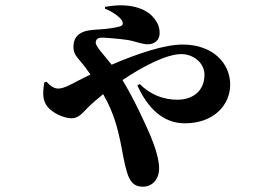

<svg xmlns="http://www.w3.org/2000/svg" viewBox="-20 -629 1040 724"><path d="M376 -596C408 -584 437 -561 442 -547C445 -538 442 -532 431 -529C417 -525 386 -520 356 -518C324 -516 254 -518 257 -448C258 -420 280 -404 301 -376C307 -368 314 -358 321 -348C307 -341 293 -334 279 -327C252 -313 221 -295 200 -295C183 -295 170 -305 155 -321L147 -318C139 -269 143 -249 158 -228C174 -206 218 -183 250 -183C277 -183 292 -204 311 -223C327 -239 347 -256 369 -274C411 -202 425 -136 434 -95C443 -52 448 -14 459 21C470 57 486 75 518 75C555 75 580 47 580 5C580 -28 564 -78 547 -118C529 -160 487 -253 442 -327C520 -380 609 -425 664 -425C708 -425 751 -393 751 -347C751 -286 707 -253 649 -253C596 -253 547 -272 507 -312L498 -307C537 -221 595 -164 677 -164C787 -164 848 -234 848 -310C848 -391 782 -461 669 -461C601 -461 501 -428 401 -385C372 -422 341 -453 341 -468C341 -486 357 -488 372 -487C415 -484 461 -480 481 -474C492 -471 520 -462 537 -462C562 -462 582 -477 582 -504C582 -526 575 -545 556 -566C530 -595 471 -621 376 -603Z"/></svg>

Font: Noto Serif KR Black
Style: Regular
Weight: 900
Version: Version 1.001;PS 1.001;hotconv 16.6.54;makeotf.lib2.5.65590